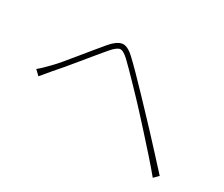

<svg xmlns="http://www.w3.org/2000/svg" viewBox="-94 -848 1189 1019"><g transform="rotate(30 500.0 -339.0)"><path d="M81 -262Q98 -276 111 -289Q124 -302 140 -318Q159 -337 184.5 -367.5Q210 -398 238.5 -433Q267 -468 294.5 -501.5Q322 -535 343 -560Q378 -601 409 -606.5Q440 -612 484 -570Q511 -545 548.5 -506.5Q586 -468 624 -428.5Q662 -389 690 -359Q724 -324 765.5 -279Q807 -234 850.5 -187Q894 -140 932 -98L905 -71Q868 -116 826 -163Q784 -210 743.5 -255Q703 -300 668 -338Q647 -361 619.5 -390Q592 -419 563.5 -448.5Q535 -478 509.5 -504Q484 -530 466 -547Q432 -579 413 -576Q394 -573 364 -538Q343 -513 316 -480.5Q289 -448 260.5 -413Q232 -378 206 -347Q180 -316 161 -295Q148 -280 134 -262.5Q120 -245 110 -234Z"/></g></svg>

Font: Noto Sans JP
Style: Regular
Weight: 100
Designer: Ryoko NISHIZUKA 西塚涼子 (kana, bopomofo & ideographs); Paul D. Hunt (Latin, Greek & Cyrillic); Sandoll Communications 산돌커뮤니
Foundry: Adobe
Version: Version 2.004;hotconv 1.0.118;makeotfexe 2.5.65603